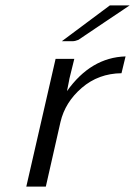

<svg xmlns="http://www.w3.org/2000/svg" viewBox="-20 -688 498 708"><path d="M208 -536 385 -668H458Q411 -637 362.5 -604Q314 -571 293.5 -557.5Q273 -544 269 -541Q257 -536 247 -536ZM77 0 185 -471H254L236 -398Q236 -397 234.5 -389.5Q233 -382 232 -377L227 -352Q315 -476 443 -480L428 -418Q343 -417 281.5 -364Q220 -311 203 -238L149 0Z"/></svg>

Font: Coval
Style: ExtraLight Italic
Weight: 200
Foundry: Context Ltd
Version: Version 001.000